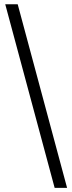

<svg xmlns="http://www.w3.org/2000/svg" viewBox="-20 -782 343 911"><path d="M239.3 109.4 4.9 -761.7H64L298.3 109.4Z"/></svg>

Font: Inter Display Light
Style: Regular
Weight: 300
Designer: Rasmus Andersson
Foundry: rsms
Version: Version 4.000;git-a52131595